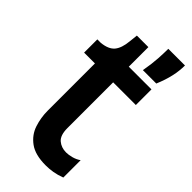

<svg xmlns="http://www.w3.org/2000/svg" viewBox="-224 -733 790 790"><g transform="rotate(45 170.5 -338.0)"><path d="M226 10Q165 10 131.5 -14.5Q98 -39 85.5 -77Q73 -115 73 -155V-430H10V-507H30Q71 -511 88.5 -532Q106 -553 110 -596L114 -633H181V-519H313V-428H181V-162Q181 -120 200.5 -103.5Q220 -87 248 -87Q263 -87 281 -92Q299 -97 313 -107V-6Q289 3 268 6.5Q247 10 226 10ZM232 -550Q240 -595 242 -628.5Q244 -662 244 -686H341Q341 -655 333.5 -621.5Q326 -588 310 -550Z"/></g></svg>

Font: Bricolage Grotesque 48pt Medium
Style: Regular
Weight: 500
Designer: Mathieu Triay
Foundry: Atelier Triay
Version: Version 1.000; ttfautohint (v1.8.4.7-5d5b);gftools[0.9.32]